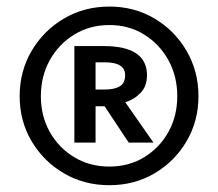

<svg xmlns="http://www.w3.org/2000/svg" viewBox="-20 -790 655 576"><path d="M308.2 -770.3Q383.1 -770.3 443.6 -734.4Q504.1 -698.5 539.7 -637.4Q575.4 -576.4 575.4 -501.5Q575.4 -426.7 539.7 -366.2Q504.1 -305.6 443.6 -270Q383.1 -234.4 308.2 -234.4Q232.8 -234.4 171.8 -270Q110.8 -305.6 74.9 -366.2Q39 -426.7 39 -501.5Q39 -576.4 74.9 -637.4Q110.8 -698.5 171.8 -734.4Q232.8 -770.3 308.2 -770.3ZM308.2 -714.9Q249.2 -714.9 202.6 -686.2Q155.9 -657.4 129.2 -609.2Q102.6 -561 102.6 -501.5Q102.6 -442.1 129.2 -394.4Q155.9 -346.7 202.6 -318.5Q249.2 -290.3 308.2 -290.3Q366.7 -290.3 412.8 -318.5Q459 -346.7 485.4 -394.4Q511.8 -442.1 511.8 -501.5Q511.8 -561 485.4 -609.2Q459 -657.4 412.8 -686.2Q366.7 -714.9 308.2 -714.9ZM290.8 -651.8Q421 -651.8 421 -564.1Q421 -532.3 402.6 -512.3Q384.1 -492.3 355.9 -483.1L440.5 -362.1H366.2L293.8 -471.3H266.7V-362.1H203.1V-651.8ZM294.4 -603.1H266.7V-521.5H295.9Q324.1 -521.5 339.7 -531.3Q355.4 -541 355.4 -564.6Q355.4 -603.1 294.4 -603.1Z"/></svg>

Font: Fira Code Medium
Style: Regular
Weight: 500
Designer: Carrois Corporate, Edenspiekermann AG, Nikita Prokopov
Foundry: Carrois Corporate, Edenspiekermann AG, Nikita Prokopov
Version: Version 6.002